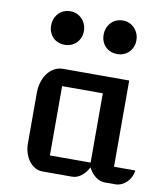

<svg xmlns="http://www.w3.org/2000/svg" viewBox="-87 -867 809 939"><g transform="rotate(10 317.0 -397.5)"><path d="M93.8 -373.5Q93.8 -402.8 101.8 -428.2Q109.9 -453.6 124 -472.2Q138.2 -490.7 157.5 -501.2Q176.8 -511.7 199.2 -511.7H528.3V-83.5H634.3Q632.3 -66.4 624.8 -51Q617.2 -35.6 605.7 -24.4Q594.2 -13.2 579.6 -6.6Q564.9 0 548.8 0H496.6Q472.7 0 451.2 -16.4Q429.7 -32.7 415.5 -60.5Q401.4 -32.7 379.9 -16.4Q358.4 0 334.5 0H186.5Q167.5 0 150.4 -9.8Q133.3 -19.5 120.8 -36.1Q108.4 -52.7 101.1 -75Q93.8 -97.2 93.8 -122.6ZM412.1 -83.5V-427.7H210V-83.5ZM447.8 -628.9Q430.2 -628.9 415 -634.8Q399.9 -640.6 389.2 -651.6Q378.4 -662.6 372.3 -677.5Q366.2 -692.4 366.2 -710.9Q366.2 -729 372.3 -744.4Q378.4 -759.8 389.2 -771.2Q399.9 -782.7 415 -789.1Q430.2 -795.4 447.8 -795.4Q464.4 -795.4 479.2 -789.1Q494.1 -782.7 505.1 -771.2Q516.1 -759.8 522.5 -744.4Q528.8 -729 528.8 -710.9Q528.8 -692.4 522.5 -677.5Q516.1 -662.6 505.1 -651.6Q494.1 -640.6 479.2 -634.8Q464.4 -628.9 447.8 -628.9ZM187 -628.9Q169.4 -628.9 154.3 -634.8Q139.2 -640.6 128.4 -651.6Q117.7 -662.6 111.6 -677.5Q105.5 -692.4 105.5 -710.9Q105.5 -729 111.6 -744.4Q117.7 -759.8 128.4 -771.2Q139.2 -782.7 154.3 -789.1Q169.4 -795.4 187 -795.4Q203.6 -795.4 218.5 -789.1Q233.4 -782.7 244.4 -771.2Q255.4 -759.8 261.7 -744.4Q268.1 -729 268.1 -710.9Q268.1 -692.4 261.7 -677.5Q255.4 -662.6 244.4 -651.6Q233.4 -640.6 218.5 -634.8Q203.6 -628.9 187 -628.9Z"/></g></svg>

Font: Atomic Age
Style: Regular
Weight: 400
Designer: James Grieshaber
Foundry: James Grieshaber
Version: Version 1.008; ttfautohint (v1.4.1) -l 6 -r 46 -G 0 -x 0 -H 